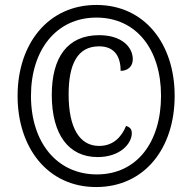

<svg xmlns="http://www.w3.org/2000/svg" viewBox="-20 -745 776 775"><path d="M368 10C563 10 685 -146 685 -358C685 -568 564 -725 369 -725C174 -725 51 -568 51 -358C51 -149 172 10 368 10ZM371 -41C210 -41 105 -170 105 -358C105 -543 207 -674 369 -674C531 -674 630 -545 630 -358C630 -172 533 -41 371 -41ZM374 -111C466 -111 512 -166 512 -207C512 -224 505 -231 489 -237C471 -193 438 -156 380 -156C301 -156 257 -229 257 -364C257 -485 292 -558 380 -558C448 -558 467 -509 467 -459C494 -459 516 -475 516 -506C516 -553 474 -603 380 -603C252 -603 189 -513 189 -362C189 -202 257 -111 374 -111Z"/></svg>

Font: Noto Serif Thai Condensed
Style: Bold
Weight: 700
Width: 3
Designer: Monotype Design Team
Foundry: Monotype Imaging Inc.
Version: Version 2.002